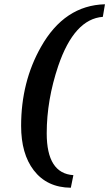

<svg xmlns="http://www.w3.org/2000/svg" viewBox="-20 -738 512 900"><path d="M472 -718 462 -659Q328 -649 253 -429Q199 -269 199 -113Q199 75 324 83L312 142Q200 141 138 60Q79 -17 79 -148Q79 -354 172 -518Q282 -713 472 -718Z"/></svg>

Font: Apparatus SIL
Style: Bold Italic
Weight: 700
Italic angle: -11°
Version: Version 1.0